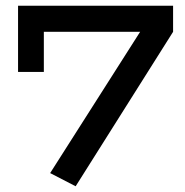

<svg xmlns="http://www.w3.org/2000/svg" viewBox="-20 -636 647 670"><path d="M584 -616V-525L244 14L155 -32L469 -525H133V-385H43V-616Z"/></svg>

Font: BioRhyme ExtraBold Medium
Style: Regular
Weight: 500
Version: Version 1.600;gftools[0.9.33]